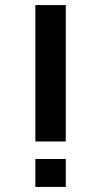

<svg xmlns="http://www.w3.org/2000/svg" viewBox="-20 -740 400 760"><path d="M120 0V-110.7H240.3V0ZM120 -180V-720H240.3V-180Z"/></svg>

Font: Manrope
Style: Regular
Weight: 400
Designer: Mikhail Sharanda
Foundry: Mikhail Sharanda
Version: Version 4.503